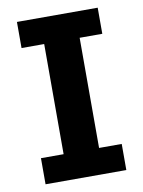

<svg xmlns="http://www.w3.org/2000/svg" viewBox="-78 -723 580 778"><g transform="rotate(-10 212.0 -334.0)"><path d="M46.1 0V-107.4H139.3V-560.6H46.1V-668H378.4V-560.6H285.2V-107.4H378.4V0Z"/></g></svg>

Font: Atkinson Hyperlegible Next
Style: Regular
Weight: 400
Designer: Elliott Scott, Megan Eiswerth, Linus Boman, Theodore Petrosky, Letters from Sweden
Foundry: Applied Design Works, Letters from Sweden
Version: Version 2.001